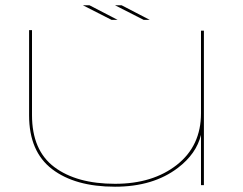

<svg xmlns="http://www.w3.org/2000/svg" viewBox="-20 -700 918 726"><path d="M740 0V-190Q722.5 -118.5 653 -65.5Q559.5 6 415 6Q264 6 177 -60.5Q90 -127 90 -264V-586H101V-265Q101 -131.5 185.5 -68.2Q270 -5 415 -5Q558 -5 649 -76.8Q740 -148.5 740 -271.5V-584H751V0ZM523 -625 415 -680H440L546 -625ZM401.5 -625 293.5 -680H318.5L424.5 -625Z"/></svg>

Font: Anybody UltraExpanded Thin
Style: Regular
Weight: 100
Width: 9
Designer: Tyler Finck
Foundry: Etcetera Type Company
Version: Version 1.010; ttfautohint (v1.8.3) -l 8 -r 50 -G 200 -x 14 